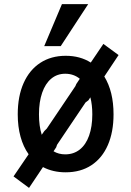

<svg xmlns="http://www.w3.org/2000/svg" viewBox="-20 -832 640 936"><path d="M558 -563.5 488.5 -459Q533.5 -386 533.5 -274.5Q533.5 -188.5 505.8 -124.8Q478 -61 425.5 -26.5Q373 8 300 8Q238 8 189.5 -17.5L121.5 84L46 28L119.5 -80Q93.5 -116.5 80 -165.8Q66.5 -215 66.5 -274.5Q66.5 -362.5 95 -426.8Q123.5 -491 176.2 -525.5Q229 -560 300.5 -560Q370.5 -560 422.5 -527L484 -618ZM430 -274.5Q430 -321.5 420.5 -357.5L411 -343L397 -332.5L258 -126L254 -114L241 -94.5Q266 -79.5 298 -79.5Q339 -79.5 368.8 -103Q398.5 -126.5 414.2 -170.5Q430 -214.5 430 -274.5ZM183.5 -175 196 -193 208 -205 347.5 -412 352 -422.5 369 -448Q339 -472.5 298 -472.5Q258.5 -472.5 229.8 -448.5Q201 -424.5 185.5 -379.8Q170 -335 170 -274.5Q170 -217 183.5 -175ZM195.5 -607 282 -812H410L276 -607Z"/></svg>

Font: JuliaMono Medium
Style: Regular
Weight: 500
Monospace: yes
Designer: cormullion
Foundry: corm
Version: Version 0.054; ttfautohint (v1.8.4)